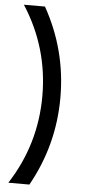

<svg xmlns="http://www.w3.org/2000/svg" viewBox="-61 -863 460 989"><g transform="rotate(5 169.0 -368.0)"><path d="M21.5 92.8Q157.2 -117.2 157.2 -367.4Q157.2 -617.7 21.5 -827.6H130.4Q250.5 -613.3 250.5 -367.4Q250.5 -121.6 130.4 92.8Z"/></g></svg>

Font: Basically A Sans Serif Medium
Style: Regular
Weight: 500
Designer: Hyung-Suk Kim
Foundry: Mental Design
Version: 1.000